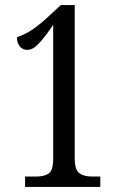

<svg xmlns="http://www.w3.org/2000/svg" viewBox="-20 -738 482 758"><path d="M79 0V-41H123Q153 -41 171.5 -52.5Q190 -64 190 -113V-640Q161 -597 136 -569Q111 -541 88 -541Q70 -541 58.5 -554.5Q47 -568 47 -591Q71 -599 98 -615Q125 -631 165 -667L220 -718H275V-113Q275 -67 293.5 -54Q312 -41 342 -41H376V0Z"/></svg>

Font: Noto Serif ExtraCondensed
Style: Regular
Weight: 400
Width: 2
Designer: Monotype Design Team
Foundry: Monotype Imaging Inc.
Version: Version 2.015